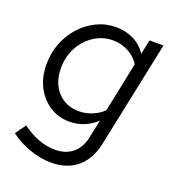

<svg xmlns="http://www.w3.org/2000/svg" viewBox="-130 -594 826 914"><g transform="rotate(20 282.5 -137.0)"><path d="M231 219Q178 219 121 199Q64 179 22 146L60 93Q144 155 227 155Q281 155 316 126.5Q351 98 362 46L382 -48Q354 -22 319.5 -8Q285 6 246 6Q190 6 145.5 -23Q101 -52 76 -101.5Q51 -151 51 -214Q51 -271 70.5 -321.5Q90 -372 125 -410.5Q160 -449 205.5 -471Q251 -493 303 -493Q353 -493 393 -473Q433 -453 458 -415L473 -488H544L431 52Q414 133 362.5 176Q311 219 231 219ZM271 -56Q305 -56 336.5 -68.5Q368 -81 394 -105L446 -357Q426 -390 389.5 -409.5Q353 -429 312 -429Q259 -429 216 -401Q173 -373 147.5 -326Q122 -279 122 -220Q122 -147 163.5 -101.5Q205 -56 271 -56Z"/></g></svg>

Font: Red Hat Text
Style: Italic
Weight: 300
Italic angle: -12°
Designer: Pentagram, MCKL
Foundry: Pentagram, MCKL
Version: Version 1.023